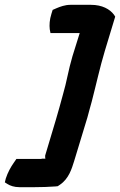

<svg xmlns="http://www.w3.org/2000/svg" viewBox="-21 -685 497 795"><path d="M-1 70 10 77C21 84 38 90 59 90H124C153 90 179 89 208 87L218 86L227 80C264 55 276 14 286 -18L341 -199C348 -224 352 -241 359 -265C378 -338 392 -404 413 -474L456 -616L451 -624C434 -647 402 -665 356 -665H270C248 -665 227 -657 213 -651L197 -644L192 -628C184 -603 183 -581 185 -564L188 -548H309L279 -452C262 -395 255 -345 240 -295C230 -258 221 -225 210 -188L166 -41V-36C166 -33 166 -32 167 -28H159H154L149 -27H148H47L36 -11C24 6 11 29 3 54Z"/></svg>

Font: SolarCharger
Style: 1052
Weight: 1000
Designer: Mew Too
Foundry: Cannot Into Space Fonts/KineticPlasma Fonts
Version: Version 1.100